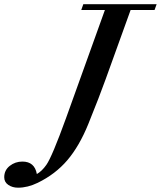

<svg xmlns="http://www.w3.org/2000/svg" viewBox="-208 -683 761 908"><path d="M-122.6 204.6Q-149.4 204.6 -168.7 191.4Q-188 178.2 -188 155.3Q-188 122.1 -162.1 101.6Q-136.2 81.1 -102.1 81.1Q-44.4 81.1 -33.7 140.1Q-9.8 126.5 11.2 96.7Q38.1 58.6 104.5 -125L288.1 -635.7H176.3L186 -663.1H532.7L522.9 -635.7H409.7L291.5 -308.1Q263.2 -229 209.5 -96.2Q167 8.3 110.4 74.7Q53.7 141.1 -29.8 181.6Q-77.1 204.6 -122.6 204.6Z"/></svg>

Font: Elstob SemiBold
Style: Italic
Weight: 600
Italic angle: -20°
Designer: Peter S. Baker
Version: Version 1.015